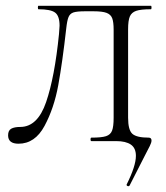

<svg xmlns="http://www.w3.org/2000/svg" viewBox="-20 -488 573 664"><path d="M424 156Q421 156 419 154Q417 152 418 150Q450 86 450 51Q450 24 432.5 12Q415 0 382 0H296Q293 0 293 -6Q293 -12 296 -12Q331 -12 346.5 -17Q362 -22 367.5 -36Q373 -50 373 -81V-385Q373 -412 368 -425Q363 -438 348.5 -443.5Q334 -449 303 -449H275Q246 -449 234 -445Q222 -441 217 -429Q212 -417 209 -389Q196 -273 181.5 -193.5Q167 -114 134 -52.5Q101 9 44 9Q8 9 8 -20Q8 -37 19 -43Q30 -49 50 -49Q110 -49 139.5 -135Q169 -221 184 -370Q186 -392 186 -399Q186 -433 170.5 -444.5Q155 -456 113 -456Q111 -456 111 -462Q111 -468 113 -468H502Q504 -468 504 -462Q504 -456 502 -456Q467 -456 451 -450.5Q435 -445 429 -431Q423 -417 423 -387V-81Q423 -38 438 -25Q453 -12 494 -12Q504 -12 504 -2Q504 5 498 17Q492 29 480 52L428 154Q426 156 424 156Z"/></svg>

Font: Cormorant Unicase Light
Style: Regular
Weight: 300
Designer: Christian Thalmann (Catharsis Fonts)
Foundry: Catharsis Fonts
Version: Version 4.000